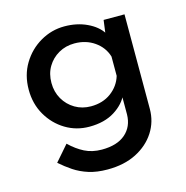

<svg xmlns="http://www.w3.org/2000/svg" viewBox="-97 -527 799 826"><g transform="rotate(-15 302.0 -113.5)"><path d="M283 208Q235 208 199 196.5Q163 185 134.5 166Q106 147 80 124L140 55Q171 85 204.5 102Q238 119 281 119Q349 119 386 87Q423 55 424 1V-108L431 -89Q413 -47 367.5 -18.5Q322 10 255 10Q197 10 149 -19Q101 -48 72 -98Q43 -148 43 -211Q43 -276 73.5 -326.5Q104 -377 154 -406Q204 -435 261 -435Q317 -435 361.5 -414Q406 -393 427 -360L422 -343L432 -418H525V3Q525 60 495 106.5Q465 153 411 180.5Q357 208 283 208ZM145 -214Q145 -174 163.5 -142Q182 -110 213.5 -91.5Q245 -73 284 -73Q337 -73 374 -100.5Q411 -128 424 -171V-257Q411 -300 373 -326.5Q335 -353 284 -353Q245 -353 213.5 -335Q182 -317 163.5 -286Q145 -255 145 -214Z"/></g></svg>

Font: Reem Kufi Fun
Style: Regular
Weight: 400
Designer: Khaled Hosny
Version: Version 1.005